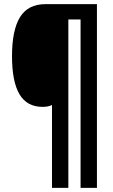

<svg xmlns="http://www.w3.org/2000/svg" viewBox="-20 -780 545 927"><path d="M448 127H369V-686H310V127H231V-273Q213 -264 186 -264Q110 -264 74 -325Q38 -386 38 -509Q38 -634 76.5 -697Q115 -760 200 -760H448Z"/></svg>

Font: Noto Sans Arabic ExtCond ExtBd
Style: Regular
Weight: 800
Width: 2
Designer: Monotype Design Team, Nadine Chahine, Nizar Qandah and Khaled Hosny
Foundry: Monotype Imaging Inc.
Version: Version 2.012; ttfautohint (v1.8.4.7-5d5b)